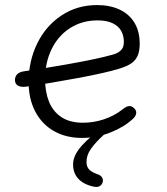

<svg xmlns="http://www.w3.org/2000/svg" viewBox="-20 -532 660 758"><path d="M93 -208Q93 -291.5 127.2 -361Q161.5 -430.5 223 -471.2Q284.5 -512 363.5 -512Q413.5 -512 451.5 -494.5Q489.5 -477 510.5 -442.8Q531.5 -408.5 531.5 -359.5Q531.5 -330.5 523.5 -312.2Q515.5 -294 498.8 -282.2Q482 -270.5 453 -261.5Q399 -244.5 282.5 -223Q166 -201.5 84 -190Q62.5 -187 50.8 -194Q39 -201 39 -216Q39 -229 47.2 -238.2Q55.5 -247.5 74.5 -250.5Q109.5 -255.5 152.8 -262.5Q196 -269.5 239 -277Q296 -287 345 -297.2Q394 -307.5 424 -316Q442.5 -321 452.5 -329.2Q462.5 -337.5 465.8 -346.5Q469 -355.5 469 -366Q469 -391.5 458.2 -410.5Q447.5 -429.5 424.2 -440.5Q401 -451.5 365 -451.5Q304 -451.5 256.8 -421.2Q209.5 -391 183.8 -338Q158 -285 158 -219.5Q158 -169 173.5 -130.5Q189 -92 222.2 -69.8Q255.5 -47.5 307.5 -47.5Q350.5 -47.5 391 -61.2Q431.5 -75 461.5 -98.5Q471.5 -106.5 478.5 -110Q485.5 -113.5 492.8 -113.2Q500 -113 507.5 -106.5Q519 -97 517.8 -85.2Q516.5 -73.5 504.5 -62.5Q470 -30.5 416 -9Q362 12.5 303.5 12.5Q240 12.5 192.5 -14.8Q145 -42 119 -92Q93 -142 93 -208ZM268.5 117.5Q268.5 88 291 57.5Q313.5 27 367.5 -15.5L390 0Q359 28 340.2 53.8Q321.5 79.5 321.5 107Q321.5 126.5 332 137.2Q342.5 148 361.5 154.5L365.5 156Q377.5 160 382.8 168.5Q388 177 385.5 187Q382.5 197.5 373.5 202.8Q364.5 208 350.5 205Q326 200 307.5 188.8Q289 177.5 278.8 159.5Q268.5 141.5 268.5 117.5Z"/></svg>

Font: Monaspace Radon Var
Style: Regular
Weight: 400
Designer: Riley Cran and the Lettermatic Team
Version: Version 1.000 (Monaspace Radon Var)